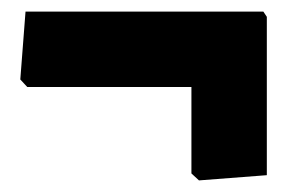

<svg xmlns="http://www.w3.org/2000/svg" viewBox="-20 -340 520 331"><path d="M440 -311 434 -320H24L15 -203L27 -190H310V-41L323 -29L440 -38Z"/></svg>

Font: Luna Sans Black
Style: Regular
Weight: 900
Designer: Juan Pablo del Peral
Foundry: Huerta Tipografica
Version: Version 2.001; ttfautohint (v1.5)